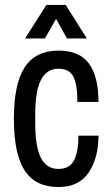

<svg xmlns="http://www.w3.org/2000/svg" viewBox="-20 -742 450 774"><path d="M250 -587 206 -666 161 -587H81L167 -722H245L330 -587ZM377 -331H292Q292 -402 275.5 -433.5Q259 -465 216 -465Q168 -465 145 -419.5Q122 -374 122 -282V-244Q122 -152 144.5 -106.5Q167 -61 216 -61Q259 -61 277.5 -94Q296 -127 296 -195H377Q377 -105 337.5 -46.5Q298 12 216 12Q123 12 79.5 -54.5Q36 -121 36 -263Q36 -405 80 -471.5Q124 -538 216 -538Q300 -538 338.5 -486Q377 -434 377 -331Z"/></svg>

Font: Archivo Narrow
Style: Regular
Weight: 400
Designer: Hector Gatti
Foundry: Omnibus-Type
Version: Version 1.003